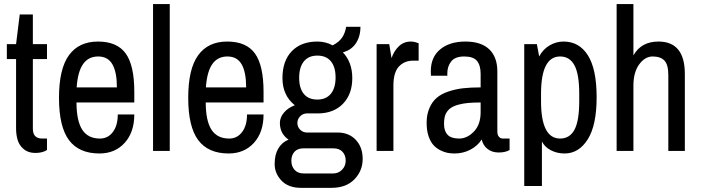

<svg xmlns="http://www.w3.org/2000/svg" viewBox="-20 -738 3428 939"><path d="M209.8 -449.2H140.7V-107.7Q140.7 -60.4 186.8 -60.4H209.8V-4.3Q187.7 10 152.9 10Q118.2 10 96.4 -8.3Q74.7 -26.5 66.7 -52.1Q58.6 -77.8 58.6 -110.3V-449.2H13.5V-522.2H58.6L76.5 -667.2H140.7V-522.2H209.8Z M636.8 -289.3V-236.8H354Q354.5 -146 382.5 -103.2Q410.5 -60.4 468.7 -60.4Q507.8 -60.4 531.9 -92.3Q556 -124.2 556 -178.1H636.8Q636.8 -91.2 589.7 -39.3Q542.6 12.6 466.1 12.6Q366.2 12.6 317.3 -52.8Q268.5 -118.2 268.5 -259.6Q268.5 -401 317.1 -467.9Q365.8 -534.8 459.2 -534.8Q552.6 -534.8 594.7 -476.5Q636.8 -418.3 636.8 -289.3ZM354.9 -310.6H551.7Q551.7 -384.9 529.8 -423.3Q507.8 -461.8 460 -461.8Q412.3 -461.8 386.2 -424.4Q360.1 -387.1 354.9 -310.6Z M728.5 -718.1H810.2V0H728.5Z M1268.9 -289.3V-236.8H986.1Q986.5 -146 1014.6 -103.2Q1042.6 -60.4 1100.8 -60.4Q1139.9 -60.4 1164 -92.3Q1188.1 -124.2 1188.1 -178.1H1268.9Q1268.9 -91.2 1221.8 -39.3Q1174.6 12.6 1098.2 12.6Q998.3 12.6 949.4 -52.8Q900.5 -118.2 900.5 -259.6Q900.5 -401 949.2 -467.9Q997.8 -534.8 1091.2 -534.8Q1184.6 -534.8 1226.8 -476.5Q1268.9 -418.3 1268.9 -289.3ZM987 -310.6H1183.8Q1183.8 -384.9 1161.8 -423.3Q1139.9 -461.8 1092.1 -461.8Q1044.3 -461.8 1018.2 -424.4Q992.2 -387.1 987 -310.6Z M1742.8 -606.9Q1742.8 -559.1 1720 -525.6Q1697.2 -492.2 1656.8 -482.2Q1702.9 -433.5 1702.9 -355.8Q1702.9 -278 1657.9 -231.1Q1612.9 -184.2 1536.5 -183.3H1481.3Q1461.8 -183.3 1448.1 -169.4Q1434.4 -155.5 1434.4 -136.2Q1434.4 -116.9 1448.3 -103.4Q1462.2 -89.9 1481.3 -89.9H1630.8Q1685.9 -89.9 1719.8 -54.3Q1753.7 -18.7 1753.7 39.3Q1753.7 97.3 1713.3 139Q1672.9 180.7 1600.8 180.7H1452.2Q1390.5 180.7 1356.9 145.5Q1323.2 110.3 1323.2 64.1Q1323.2 17.8 1341.4 -12.4Q1359.7 -42.6 1391.4 -55.2Q1371.9 -67.8 1360.3 -88.6Q1348.8 -109.5 1348.8 -136.6Q1348.8 -163.8 1368.6 -187.2Q1388.4 -210.7 1421.8 -223.3Q1361.4 -271.5 1361.4 -356Q1361.4 -440.5 1407 -487.6Q1452.6 -534.8 1532.1 -534.8Q1573 -534.8 1606.9 -516.1Q1639.4 -533 1654 -555.6Q1668.5 -578.2 1672.9 -606.9ZM1621.2 -359Q1621.2 -410.5 1598.2 -438.3Q1575.2 -466.1 1532.1 -466.1Q1489.1 -466.1 1466.1 -437.7Q1443.1 -409.2 1443.1 -357.7Q1443.1 -306.3 1465.9 -278.7Q1488.7 -251.1 1531.7 -251.1Q1574.7 -251.1 1598 -279.3Q1621.2 -307.6 1621.2 -359ZM1465.2 -12.6Q1435.3 -12.6 1420.1 4.3Q1404.9 21.3 1404.9 48.2Q1404.9 75.2 1420.7 92.7Q1436.6 110.3 1465.2 110.3H1609.5Q1635.1 110.3 1652.9 92.1Q1670.7 73.8 1670.7 47.6Q1670.7 21.3 1655.1 4.3Q1639.4 -12.6 1609.5 -12.6Z M1989.1 -534.8Q1998.7 -534.8 2008.3 -532.6L2027.4 -526.5V-441.4H2000.9Q1957.9 -441.4 1930.9 -412.7Q1904 -384 1904 -319.3V0H1821.9V-522.2H1883.6L1894.9 -453.5Q1905.7 -487 1929.8 -510.9Q1954 -534.8 1989.1 -534.8Z M2412.3 -388.8V-95.1Q2412.3 -77.8 2420.1 -69.1Q2427.9 -60.4 2439.2 -60.4H2472.2V-4.3Q2451.8 7.8 2419 7.8Q2386.2 7.8 2364.2 -9.6Q2342.3 -26.9 2335.8 -56Q2315.8 -24.3 2280.2 -5.9Q2244.6 12.6 2203.3 12.6Q2185.5 12.6 2169 9.6Q2152.5 6.5 2133.1 -3.3Q2113.8 -13 2099.7 -28.7Q2085.6 -44.3 2076 -71.7Q2066.5 -99 2066.5 -138.1Q2066.5 -177.2 2079.7 -208.5Q2093 -239.8 2115.3 -259.1Q2137.7 -278.5 2172.2 -290.2Q2206.8 -301.9 2244.4 -306.3Q2281.9 -310.6 2330.6 -310.6V-377.1Q2330.6 -418.3 2312.8 -440.1Q2295 -461.8 2250.4 -461.8Q2205.9 -461.8 2186.8 -437.7Q2167.7 -413.6 2167.7 -379.7V-367.5H2087.7Q2086.9 -372.7 2086.9 -389.7Q2086.9 -458.7 2132.9 -496.7Q2179 -534.8 2255.9 -534.8Q2332.8 -534.8 2372.5 -497Q2412.3 -459.2 2412.3 -388.8ZM2330.6 -236.8Q2296.3 -236.8 2270.9 -234.6Q2245.4 -232.4 2222 -226.1Q2198.5 -219.8 2183.8 -209.4Q2169 -199 2160.3 -181.8Q2151.6 -164.6 2151.6 -131Q2151.6 -97.3 2169 -78.8Q2186.4 -60.4 2225.5 -60.4Q2264.6 -60.4 2297.6 -94.5Q2330.6 -128.6 2330.6 -189.4Z M2736.3 -534.8Q2812.8 -534.8 2855.3 -467.2Q2897.9 -399.7 2897.9 -262.4Q2897.9 -125.1 2854.3 -56.3Q2810.6 12.6 2741.5 12.6Q2703.7 12.6 2673.8 -3.3Q2643.8 -19.1 2630.3 -46V171.6H2543.9V-522.2H2605.6L2616.9 -461.8Q2635.1 -496.5 2667.2 -515.6Q2699.4 -534.8 2736.3 -534.8ZM2719.4 -461.8Q2626 -461.8 2626 -279.3V-242.8Q2626 -60.4 2719.4 -60.4Q2766.3 -60.4 2789.5 -103.6Q2812.8 -146.8 2812.8 -242.8V-279.3Q2812.8 -375.3 2789.5 -418.5Q2766.3 -461.8 2719.4 -461.8Z M3200.3 -534.8Q3329.3 -534.8 3329.3 -376.2V0H3248.5V-371Q3248.5 -421.8 3229.4 -441.8Q3210.3 -461.8 3172.2 -461.8Q3134.2 -461.8 3106 -423.1Q3077.8 -384.4 3077.8 -319.3V0H2995.7V-718.1H3077.8V-467Q3115.6 -534.8 3200.3 -534.8Z"/></svg>

Font: Puralecka Narrow
Style: Regular
Weight: 400
Designer: Hector Gatti, Marcela Romero, Pablo Cosgaya and Nicolas Silva
Version: Version 1.004;PS 001.004;hotconv 1.0.70;makeotf.lib2.5.58329